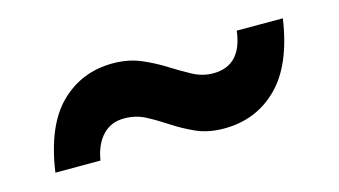

<svg xmlns="http://www.w3.org/2000/svg" viewBox="-37 -501 646 366"><g transform="rotate(-15 285.5 -318.5)"><path d="M371 -231Q340 -231 316.5 -241.5Q293 -252 272.5 -265.5Q252 -279 233 -289Q214 -299 191 -299Q165 -299 148.5 -281.5Q132 -264 127 -233H38Q51 -323 93.5 -364.5Q136 -406 197 -406Q228 -406 252.5 -395.5Q277 -385 297.5 -372Q318 -359 337.5 -348.5Q357 -338 378 -338Q434 -338 442 -405H533Q520 -316 477 -273.5Q434 -231 371 -231Z"/></g></svg>

Font: DM Sans SemiBold
Style: Regular
Weight: 600
Designer: Colophon Foundry, Jonny Pinhorn
Foundry: Colophon Foundry
Version: Version 4.004; ttfautohint (v1.8.4.7-5d5b)